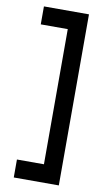

<svg xmlns="http://www.w3.org/2000/svg" viewBox="-93 -741 490 916"><g transform="rotate(10 152.0 -283.5)"><path d="M43 -610.8V-697.8H261.2V130.9H43V43.9H173.8V-610.8Z"/></g></svg>

Font: Qaz
Style: Regular
Weight: 400
Designer: GGBotNet
Foundry: f0n7
Version: 0.70